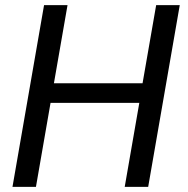

<svg xmlns="http://www.w3.org/2000/svg" viewBox="-20 -731 736 751"><path d="M559.6 0H467.8L524.9 -328.6H177.7L120.6 0H28.8L152.3 -710.9H244.1L190.9 -405.3H537.6L590.8 -710.9H683.1Z"/></svg>

Font: Roboto
Style: Italic
Weight: 400
Italic angle: -12°
Designer: Google
Version: Version 2.134; 2016; ttfautohint (v1.6)